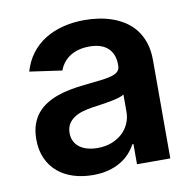

<svg xmlns="http://www.w3.org/2000/svg" viewBox="-68 -622 711 702"><g transform="rotate(-10 287.5 -271.0)"><path d="M223 11Q183.9 11 150.6 0.5Q117.2 -9.9 92.7 -30.7Q68.2 -51.5 54.3 -82.2Q40.5 -112.9 40.5 -153.1Q40.5 -183.9 48.5 -207.4Q56.5 -230.8 70.7 -248.2Q84.9 -265.6 104.4 -277.9Q123.9 -290.1 146.8 -298.3Q169.7 -306.5 195.5 -311.3Q221.2 -316.1 247.5 -318.9Q283.7 -322.8 309.3 -325.6Q334.9 -328.5 351 -333.3Q367.2 -338.1 374.8 -346.1Q382.5 -354 382.5 -367.9V-370Q382.5 -410.5 358.8 -432.4Q335.2 -454.2 290.1 -454.2Q266.7 -454.2 248 -448.7Q229.4 -443.2 215.6 -433.6Q201.7 -424 192.5 -411.4Q183.2 -398.8 178.3 -384.9L58.2 -402Q68.9 -439.3 90.2 -467.5Q111.5 -495.7 141.5 -514.6Q171.5 -533.4 209 -543Q246.4 -552.6 289.4 -552.6Q315.3 -552.6 342 -548.7Q368.6 -544.7 393.1 -536Q417.6 -527.3 439.1 -513Q460.6 -498.6 476.6 -477.8Q492.5 -457 501.8 -429Q511 -400.9 511 -365.1V0H387.4V-74.9H383.2Q374.3 -57.9 360.3 -42.3Q346.2 -26.6 326.3 -14.7Q306.5 -2.8 280.7 4.1Q255 11 223 11ZM256.4 -83.5Q285.5 -83.5 308.8 -92.5Q332 -101.6 348.5 -116.8Q365.1 -132.1 373.9 -152.5Q382.8 -172.9 382.8 -195.7V-259.9Q376.4 -255 362 -250.7Q347.7 -246.4 330.3 -243.3Q312.9 -240.1 295.3 -237.6Q277.7 -235.1 264.9 -233.3Q243.3 -230.1 225 -224.6Q206.7 -219.1 193.2 -209.7Q179.7 -200.3 172.1 -187Q164.4 -173.7 164.4 -155.2Q164.4 -137.4 171.2 -124.1Q177.9 -110.8 190.2 -101.7Q202.4 -92.7 219.3 -88.1Q236.2 -83.5 256.4 -83.5Z"/></g></svg>

Font: Interop SemBd
Style: Regular
Weight: 600
Designer: Rasmus Andersson, Google, Jang Haemin
Foundry: jhaemin
Version: Version 1.008